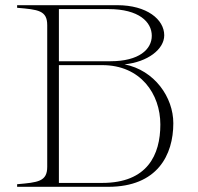

<svg xmlns="http://www.w3.org/2000/svg" viewBox="-20 -720 762 740"><path d="M460 -472C549 -481 613 -530 613 -584C613 -645 546 -700 432 -700H46V-690C127 -683 162 -680 162 -623V-77C162 -20 126 -17 46 -10V0H397C587 0 648 -123 648 -245C648 -345 576 -449 460 -472ZM398 -685C516 -685 565 -635 565 -582C565 -530 516 -484 406 -484H207V-685ZM374 -15H207V-469H374C522 -469 598 -358 598 -240C598 -123 548 -15 374 -15Z"/></svg>

Font: Sprat Thin
Style: Regular
Weight: 100
Designer: Ethan Nakache
Foundry: Collletttivo
Version: Version 2.000;Glyphs 3.2 (3217)